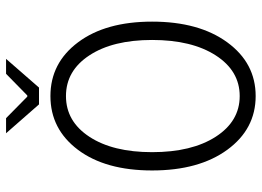

<svg xmlns="http://www.w3.org/2000/svg" viewBox="-136 -724 872 640"><g transform="rotate(-90 300.0 -404.0)"><path d="M272 -710 175.8 -819.8H226.1L297.9 -749H301.8L374 -819.8H423.8L328.1 -710ZM51.8 -333Q51.8 -488.3 120.6 -580.1Q189.5 -671.9 299.8 -671.9Q410.2 -671.9 479 -579.8Q547.9 -487.8 547.9 -333Q547.9 -176.8 478.8 -82.3Q409.7 12.2 299.8 12.2Q189.9 12.2 120.8 -82.3Q51.8 -176.8 51.8 -333ZM486.8 -333Q486.8 -463.9 435.5 -542Q384.3 -620.1 299.8 -620.1Q215.3 -620.1 164.1 -542Q112.8 -463.9 112.8 -333Q112.8 -200.7 164.3 -120.8Q215.8 -41 299.8 -41Q383.8 -41 435.3 -120.8Q486.8 -200.7 486.8 -333Z"/></g></svg>

Font: Office Code Pro Light
Style: Regular
Weight: 300
Designer: Nathan Rutzky & Paul D. Hunt
Foundry: Adobe Systems Incorporated
Version: Version 1.004;PS 001.004;hotconv 1.0.70;makeotf.lib2.5.58329